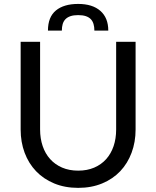

<svg xmlns="http://www.w3.org/2000/svg" viewBox="-20 -924 776 953"><path d="M368 -77Q412.5 -77 447.5 -92Q482.5 -107 506.8 -134Q531 -161 543.8 -198.5Q556.5 -236 556.5 -281V-716.5H653V-281Q653 -219 633.2 -166Q613.5 -113 576.8 -74.2Q540 -35.5 487 -13.5Q434 8.5 368 8.5Q302 8.5 249 -13.5Q196 -35.5 159 -74.2Q122 -113 102.2 -166Q82.5 -219 82.5 -281V-716.5H179V-281.5Q179 -236.5 191.8 -199Q204.5 -161.5 228.8 -134.5Q253 -107.5 288.2 -92.2Q323.5 -77 368 -77ZM368 -904.5Q439 -904.5 478.2 -870Q517.5 -835.5 517.5 -772H448.5Q448.5 -790.5 444.2 -804.8Q440 -819 430.8 -828.8Q421.5 -838.5 406 -843.8Q390.5 -849 368 -849Q345.5 -849 330 -843.8Q314.5 -838.5 305 -828.8Q295.5 -819 291.2 -804.8Q287 -790.5 287 -772H218Q218 -839.5 257.5 -872Q297 -904.5 368 -904.5Z"/></svg>

Font: Lato 2
Style: Regular
Weight: 400
Designer: Lukasz Dziedzic with Adam Twardoch and Botio Nikoltchev
Foundry: tyPoland Lukasz Dziedzic
Version: Version 2.015; 2015-08-06; http://www.latofonts.com/